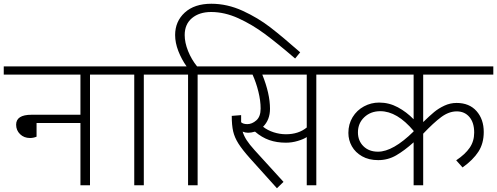

<svg xmlns="http://www.w3.org/2000/svg" viewBox="-40 -988 2651 1024"><path d="M558 -590H440V0H389V-332H155V-259Q138 -252 120 -252Q88 -252 67 -272.5Q46 -293 46 -323Q46 -376 128 -376H389V-590H-20V-634H558Z M845 -590H727V0H676V-590H538V-634H845Z M945 -801Q945 -761 963 -716Q981 -671 1011 -634H1132V-590H1014V0H963V-590H825V-634H955Q928 -672 911 -716Q894 -760 894 -801Q894 -874 945.5 -921Q997 -968 1087 -968Q1172 -968 1254 -930.5Q1336 -893 1402.5 -841.5Q1469 -790 1561 -709L1534 -676Q1441 -756 1373 -806.5Q1305 -857 1231.5 -890.5Q1158 -924 1086 -924Q1023 -924 984 -891.5Q945 -859 945 -801Z M1765 -590H1647V0H1596V-257Q1580 -246 1548.5 -236.5Q1517 -227 1485 -227Q1436 -227 1396 -241Q1356 -255 1320 -286Q1300 -280 1283 -280Q1268 -280 1254 -286Q1261 -263 1275.5 -240.5Q1290 -218 1318 -187L1472 -18L1437 16L1293 -144Q1252 -190 1231.5 -222.5Q1211 -255 1203.5 -287.5Q1196 -320 1196 -370L1246 -374V-336Q1257 -326 1279 -326Q1304 -326 1327 -346Q1350 -366 1350 -409Q1350 -451 1338 -499.5Q1326 -548 1307 -590H1112V-634H1765ZM1596 -590H1359Q1400 -488 1400 -408Q1400 -349 1363 -312Q1387 -293 1419.5 -282.5Q1452 -272 1485 -272Q1552 -272 1596 -308Z M2217 -590V-337Q2252 -371 2275.5 -390.5Q2299 -410 2330 -424.5Q2361 -439 2395 -439Q2463 -439 2501.5 -395.5Q2540 -352 2540 -284Q2540 -223 2511.5 -179Q2483 -135 2427 -95L2393 -133Q2441 -165 2465 -200Q2489 -235 2489 -281Q2489 -334 2463.5 -364Q2438 -394 2396 -394Q2354 -394 2313 -363.5Q2272 -333 2217 -275V0H2166V-229Q2117 -185 2073 -159.5Q2029 -134 1977 -134Q1927 -134 1891 -154.5Q1855 -175 1836.5 -208Q1818 -241 1818 -279Q1818 -326 1840.5 -363Q1863 -400 1901 -420.5Q1939 -441 1982 -441Q2035 -441 2081.5 -416Q2128 -391 2166 -352V-590H1743V-634H2591V-590ZM2166 -287V-290Q2078 -395 1988 -395Q1937 -395 1903 -363Q1869 -331 1869 -282Q1869 -237 1898.5 -208Q1928 -179 1976 -179Q2056 -179 2166 -287Z"/></svg>

Font: Martel Sans ExtraLight
Style: Regular
Weight: 275
Designer: Dan Reynolds and Mathieu Réguer
Foundry: Dan Reynolds and Mathieu Réguer
Version: Version 1.002; ttfautohint (v1.1) -l 5 -r 5 -G 72 -x 0 -D la